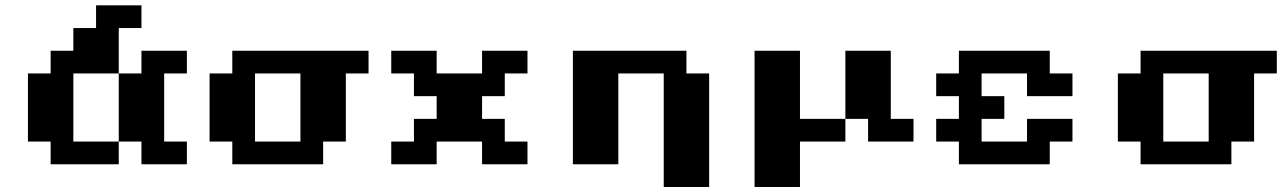

<svg xmlns="http://www.w3.org/2000/svg" viewBox="-20 -628 4901 734"><path d="M434 -347.2H260.4V-86.8H434V0H173.6V-86.8H86.8V-347.2H173.6V-434H260.4V-520.8H347.2V-607.6H520.8V-520.8H434ZM434 -347.2H520.8V-434H694.4V-347.2H607.6V-86.8H694.4V0H520.8V-86.8H434Z M868.1 0V-86.8H781.2V-347.2H868.1V-434H1388.9V-347.2H1302.1V-86.8H1215.3V0ZM954.9 -86.8H1128.5V-347.2H954.9Z M1475.7 0V-86.8H1562.5V-173.6H1649.3V-260.4H1562.5V-347.2H1475.7V-434H1649.3V-347.2H1822.9V-434H1996.5V-347.2H1909.7V-260.4H1822.9V-173.6H1909.7V-86.8H1996.5V0H1822.9V-86.8H1649.3V0Z M2517.4 86.8V-347.2H2343.8V0H2170.1V-434H2604.2V-347.2H2691V86.8Z M2864.6 86.8V-434H3038.2V-173.6H3211.8V-86.8H3038.2V86.8ZM3385.4 -173.6H3472.2V-86.8H3298.6V-173.6H3211.8V-434H3385.4Z M3906.2 -173.6H4079.9V-86.8H3993.1V0H3645.8V-86.8H3559V-173.6H3645.8V-260.4H3559V-347.2H3645.8V-434H3993.1V-347.2H4079.9V-260.4H3906.2V-347.2H3732.6V-260.4H3819.4V-173.6H3732.6V-86.8H3906.2Z M4340.3 0V-86.8H4253.5V-347.2H4340.3V-434H4861.1V-347.2H4774.3V-86.8H4687.5V0ZM4427.1 -86.8H4600.7V-347.2H4427.1Z"/></svg>

Font: 8-bit Operator+ 8
Style: Bold
Weight: 700
Designer: GrandChaos9000
Version: Version 1.3.0 - August 1, 2014